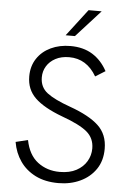

<svg xmlns="http://www.w3.org/2000/svg" viewBox="-60 -945 679 999"><g transform="rotate(5 279.0 -446.0)"><path d="M283 9Q213.5 9 163.2 -16.2Q113 -41.5 82.8 -85Q52.5 -128.5 43 -185L106.5 -200.5Q121.5 -123.5 170 -86.5Q218.5 -49.5 285 -49.5Q336.5 -49.5 371.8 -68.5Q407 -87.5 425.2 -118.5Q443.5 -149.5 443.5 -185.5Q443.5 -239.5 404.5 -272.2Q365.5 -305 273.5 -338Q175.5 -374.5 129.8 -418.8Q84 -463 84 -531Q84 -584.5 110.2 -624.2Q136.5 -664 182 -685.5Q227.5 -707 284.5 -707Q352 -707 399.8 -677.2Q447.5 -647.5 477 -592.5L425.5 -560.5Q374.5 -648.5 283 -648.5Q241.5 -648.5 211.5 -632.5Q181.5 -616.5 165.5 -590.2Q149.5 -564 149.5 -532Q149.5 -480.5 188 -451Q226.5 -421.5 309.5 -392Q410.5 -356 459.2 -310.5Q508 -265 508 -189.5Q508 -127 477.8 -82.8Q447.5 -38.5 396.5 -14.8Q345.5 9 283 9ZM302.5 -760.5H254L361.5 -901H430Z"/></g></svg>

Font: Acari Sans Neue
Style: Regular
Weight: 400
Designer: Alfredo Marco Pradil (font), Cristiano Sobral (main changes)
Foundry: Hanken Design Co. (font), Cristiano Sobral (main changes)
Version: Version 2.459;March 19, 2022;FontCreator 14.0.0.2808 64-bit;